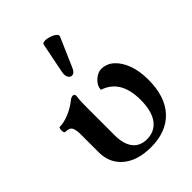

<svg xmlns="http://www.w3.org/2000/svg" viewBox="-211 -812 923 923"><g transform="rotate(-45 250.5 -351.0)"><path d="M263 11Q173 11 120.5 -32.5Q68 -76 68 -151V-272Q68 -303 60 -318Q52 -333 23 -333Q18 -333 16.5 -342Q15 -351 16.5 -360Q18 -369 23 -369Q51 -369 86 -383.5Q121 -398 151 -422Q162 -431 172 -431Q184 -431 184 -418Q181 -397 180.5 -375.5Q180 -354 180 -333V-154Q180 -94 205 -62Q230 -30 277 -30Q330 -30 359.5 -70Q389 -110 389 -186Q389 -322 288 -355Q288 -373 299.5 -389Q311 -405 327.5 -415Q344 -425 359 -425Q396 -425 424 -399.5Q452 -374 468 -330Q484 -286 484 -228Q484 -113 426 -51Q368 11 263 11ZM267 -530Q257 -505 243 -502Q229 -499 220.5 -511.5Q212 -524 216 -547L247 -702Q249 -712 263.5 -712.5Q278 -713 295 -707.5Q312 -702 323 -693Q334 -684 330 -675Z"/></g></svg>

Font: Junicode SmExp
Style: Bold
Weight: 700
Width: 6
Designer: Peter S. Baker
Version: Version 2.205; ttfautohint (v1.8.4)